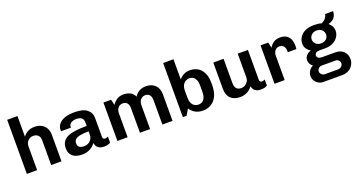

<svg xmlns="http://www.w3.org/2000/svg" viewBox="-49 -1466 4472 2401"><g transform="rotate(-20 2187.0 -266.0)"><path d="M68 0V-720H205V-446Q233 -483 271.5 -502Q310 -521 357 -521Q408 -521 446.5 -501Q485 -481 507 -443.5Q529 -406 529 -354V0H392V-325Q392 -374 368 -397Q344 -420 303 -420Q277 -420 254 -406.5Q231 -393 218 -370Q205 -347 205 -318V0Z M799 10Q758 10 720.5 -3.5Q683 -17 659 -48.5Q635 -80 635 -134Q635 -189 659.5 -223Q684 -257 728.5 -275.5Q773 -294 835.5 -301Q898 -308 976 -308V-353Q976 -397 952 -415.5Q928 -434 882 -434Q843 -434 813.5 -416.5Q784 -399 784 -363V-355H653Q652 -358 652 -363.5Q652 -369 652 -373Q652 -417 680 -450.5Q708 -484 758 -502.5Q808 -521 874 -521H895Q1003 -521 1056 -478.5Q1109 -436 1109 -364V-115Q1109 -96 1118.5 -88Q1128 -80 1139 -80Q1148 -80 1159 -83.5Q1170 -87 1180 -92V-12Q1167 -2 1145.5 4Q1124 10 1094 10Q1058 10 1034 -1.5Q1010 -13 997.5 -33Q985 -53 982 -79Q954 -39 908 -14.5Q862 10 799 10ZM863 -80Q891 -80 916.5 -93Q942 -106 959 -131.5Q976 -157 976 -195V-236Q912 -236 867.5 -228Q823 -220 800 -201.5Q777 -183 777 -148Q777 -111 799.5 -95.5Q822 -80 863 -80Z M1273 0V-511H1375L1393 -436Q1419 -476 1454.5 -498.5Q1490 -521 1541 -521Q1591 -521 1629 -502Q1667 -483 1689 -439Q1713 -479 1751 -500Q1789 -521 1841 -521Q1890 -521 1927.5 -501Q1965 -481 1986 -444Q2007 -407 2007 -354V0H1872V-323Q1872 -373 1851 -396Q1830 -419 1793 -419Q1769 -419 1749.5 -406.5Q1730 -394 1719 -371.5Q1708 -349 1708 -320V0H1573V-323Q1573 -373 1552 -396Q1531 -419 1493 -419Q1469 -419 1450 -406.5Q1431 -394 1420 -371.5Q1409 -349 1409 -320V0Z M2412 10Q2300 10 2241 -80L2194 0H2144V-720H2281V-451Q2302 -480 2339 -500.5Q2376 -521 2427 -521Q2482 -521 2527 -495.5Q2572 -470 2599 -416Q2626 -362 2626 -277V-255Q2626 -164 2597 -105Q2568 -46 2519 -18Q2470 10 2412 10ZM2383 -80Q2412 -80 2434 -94Q2456 -108 2469 -137.5Q2482 -167 2482 -213V-303Q2482 -345 2469.5 -372.5Q2457 -400 2435.5 -414.5Q2414 -429 2385 -429Q2357 -429 2333 -414.5Q2309 -400 2295 -372Q2281 -344 2281 -302V-213Q2281 -167 2294.5 -137.5Q2308 -108 2331.5 -94Q2355 -80 2383 -80Z M2905 10Q2826 10 2780.5 -33.5Q2735 -77 2735 -161V-511H2872V-191Q2872 -139 2893.5 -115Q2915 -91 2957 -91Q2985 -91 3008 -105Q3031 -119 3045.5 -142Q3060 -165 3060 -193V-511H3196V-115Q3196 -96 3205.5 -88Q3215 -80 3226 -80Q3236 -80 3246.5 -83.5Q3257 -87 3267 -92V-12Q3254 -2 3232.5 4Q3211 10 3181 10Q3146 10 3122.5 -1Q3099 -12 3087 -31.5Q3075 -51 3069 -73Q3044 -34 3000 -12Q2956 10 2905 10Z M3364 0V-511H3466L3483 -436Q3485 -440 3493.5 -453Q3502 -466 3519 -482Q3536 -498 3561.5 -509.5Q3587 -521 3623 -521Q3675 -521 3707.5 -501Q3740 -481 3756 -445Q3772 -409 3772 -361Q3772 -350 3771 -337Q3770 -324 3769 -314H3655V-335Q3655 -354 3647.5 -373.5Q3640 -393 3623.5 -406Q3607 -419 3578 -419Q3557 -419 3542 -410Q3527 -401 3517.5 -387.5Q3508 -374 3503.5 -357.5Q3499 -341 3499 -327V0Z M3946 188Q3911 188 3882.5 171.5Q3854 155 3836.5 127Q3819 99 3819 66Q3819 29 3839 -2.5Q3859 -34 3894 -50Q3872 -64 3859.5 -86.5Q3847 -109 3847 -134Q3847 -171 3871 -197.5Q3895 -224 3932 -236Q3901 -255 3881 -283Q3861 -311 3861 -352Q3861 -395 3884.5 -434Q3908 -473 3955.5 -497Q4003 -521 4076 -521Q4106 -521 4132 -518Q4158 -515 4178 -508Q4217 -529 4235.5 -554Q4254 -579 4256 -603H4363Q4363 -569 4350 -542Q4337 -515 4313.5 -497.5Q4290 -480 4257 -472L4256 -469Q4280 -449 4294.5 -422Q4309 -395 4309 -363Q4309 -319 4284.5 -282Q4260 -245 4215.5 -222.5Q4171 -200 4111 -200H4036Q4005 -200 3988 -187.5Q3971 -175 3971 -154Q3971 -135 3986.5 -122Q4002 -109 4036 -109H4213Q4283 -109 4323 -68Q4363 -27 4363 33Q4363 75 4342 110.5Q4321 146 4283.5 167Q4246 188 4197 188ZM3998 103H4171Q4198 103 4217.5 85.5Q4237 68 4237 43Q4237 20 4220.5 4Q4204 -12 4179 -12H3998Q3972 -12 3954 5Q3936 22 3936 45Q3936 68 3954 85.5Q3972 103 3998 103ZM4086 -275Q4130 -275 4155.5 -300Q4181 -325 4181 -360Q4181 -395 4155.5 -420.5Q4130 -446 4086 -446Q4042 -446 4016 -420.5Q3990 -395 3990 -360Q3990 -325 4016 -300Q4042 -275 4086 -275Z"/></g></svg>

Font: Chivo SemiBold
Style: Regular
Weight: 600
Designer: Hector Gatti
Foundry: Omnibus-Type
Version: Version 2.002